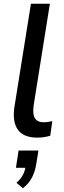

<svg xmlns="http://www.w3.org/2000/svg" viewBox="-20 -725 339 1024"><path d="M179 9Q106 9 75.5 -33Q45 -75 57 -155L145 -705H246L159 -160Q156 -134 159 -114.5Q162 -95 175.5 -84Q189 -73 213 -73Q225 -73 237.5 -75Q250 -77 259 -79L248 -1Q230 4 213.5 6.5Q197 9 179 9ZM102 279 68 250Q91 229 102.5 207Q114 185 117 158L134 170H65L79 78H185L174 146Q168 187 151.5 220Q135 253 102 279Z"/></svg>

Font: Nunito Sans 10pt SemiCondensed SemiBold
Style: Italic
Weight: 600
Width: 4
Italic angle: -9°
Designer: Vernon Adams
Foundry: Vernon Adams
Version: Version 3.101;gftools[0.9.27]